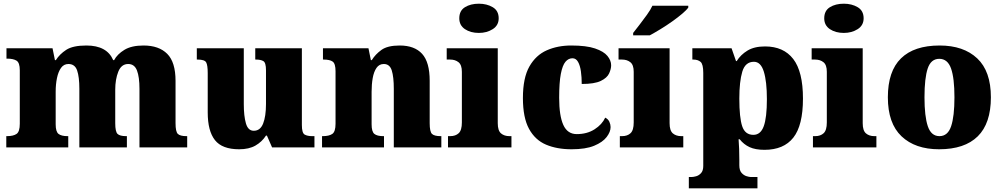

<svg xmlns="http://www.w3.org/2000/svg" viewBox="-20 -797 5419 1038"><path d="M14 0V-61H18Q52 -61 69.5 -73Q87 -85 87 -128V-417Q87 -458 69.5 -469Q52 -480 19 -480H15V-536H264L277 -472H282Q302 -504 338 -527.5Q374 -551 447 -551Q558 -551 592 -472H597Q614 -504 652.5 -527.5Q691 -551 756 -551Q839 -551 884 -506Q929 -461 929 -360V-131Q929 -85 941.5 -73Q954 -61 988 -61H992V0H734V-317Q734 -381 720.5 -416Q707 -451 673 -451Q636 -451 619.5 -409.5Q603 -368 603 -312V-131Q603 -85 615.5 -73Q628 -61 662 -61H666V0H409V-317Q409 -381 397 -416Q385 -451 350 -451Q325 -451 310 -430Q295 -409 288 -375Q281 -341 281 -301V-125Q281 -85 296.5 -73Q312 -61 345 -61H349V0Z M1273 10Q1181 10 1142 -39.5Q1103 -89 1103 -189V-402Q1103 -445 1094.5 -460Q1086 -475 1048 -475H1044V-536H1298V-234Q1298 -170 1309.5 -130Q1321 -90 1352 -90Q1387 -90 1402.5 -129Q1418 -168 1418 -235V-417Q1418 -458 1404 -466.5Q1390 -475 1364 -475H1360V-536H1612V-121Q1612 -78 1627 -69.5Q1642 -61 1668 -61H1680V0H1451L1423 -64H1418Q1396 -30 1361 -10Q1326 10 1273 10Z M1721 0V-61H1725Q1759 -61 1776.5 -73Q1794 -85 1794 -128V-412Q1794 -453 1778.5 -464Q1763 -475 1730 -475H1726V-536H1972L1985 -472H1990Q2009 -503 2042 -527Q2075 -551 2141 -551Q2221 -551 2262 -506Q2303 -461 2303 -360V-131Q2303 -85 2315.5 -73Q2328 -61 2362 -61H2366V0H2109V-317Q2109 -381 2098 -416Q2087 -451 2055 -451Q2030 -451 2015.5 -430Q2001 -409 1995 -375Q1989 -341 1989 -301V-125Q1989 -85 2004 -73Q2019 -61 2052 -61H2056V0Z M2569 -619Q2524 -619 2493.5 -639.5Q2463 -660 2463 -698Q2463 -739 2493.5 -758Q2524 -777 2569 -777Q2612 -777 2644 -758Q2676 -739 2676 -698Q2676 -660 2644 -639.5Q2612 -619 2569 -619ZM2402 0V-61H2414Q2443 -61 2460 -77Q2477 -93 2477 -135V-409Q2477 -446 2459 -460.5Q2441 -475 2414 -475H2395V-536H2671V-131Q2671 -91 2688.5 -76Q2706 -61 2734 -61H2745V0Z M3070 10Q2991 10 2932 -15Q2873 -40 2840 -100.5Q2807 -161 2807 -267Q2807 -376 2842 -437.5Q2877 -499 2936 -525Q2995 -551 3068 -551Q3150 -551 3197 -535Q3244 -519 3264 -494.5Q3284 -470 3284 -444Q3284 -424 3273 -400Q3262 -376 3228 -359.5Q3194 -343 3125 -343Q3125 -380 3120.5 -411.5Q3116 -443 3105 -462.5Q3094 -482 3075 -482Q3053 -482 3037 -463Q3021 -444 3012 -397.5Q3003 -351 3003 -268Q3003 -171 3025.5 -121.5Q3048 -72 3098 -72Q3154 -72 3194.5 -98Q3235 -124 3252 -161Q3268 -153 3274.5 -138.5Q3281 -124 3281 -110Q3281 -84 3259.5 -56Q3238 -28 3192 -9Q3146 10 3070 10Z M3331 0V-61H3343Q3372 -61 3389 -77Q3406 -93 3406 -135V-409Q3406 -446 3388 -460.5Q3370 -475 3343 -475H3324V-536H3600V-131Q3600 -91 3617.5 -76Q3635 -61 3663 -61H3674V0ZM3403 -619Q3418 -638 3438 -664Q3458 -690 3477.5 -717Q3497 -744 3507 -766H3701V-756Q3692 -743 3668.5 -723Q3645 -703 3614 -681Q3583 -659 3551 -639.5Q3519 -620 3493 -606H3403Z M3704 221V160H3719Q3728 160 3743 156Q3758 152 3770 139Q3782 126 3782 100V-403Q3782 -450 3767.5 -462.5Q3753 -475 3728 -475H3723V-536H3935L3959 -467H3963Q3984 -501 4021 -523.5Q4058 -546 4116 -546Q4216 -546 4268.5 -478Q4321 -410 4321 -264Q4321 -119 4269 -53Q4217 13 4113 13Q4064 13 4032.5 -1.5Q4001 -16 3979 -44H3973Q3975 -19 3976 8.5Q3977 36 3977 66V96Q3977 124 3989 137.5Q4001 151 4016 155.5Q4031 160 4039 160H4075V221ZM4053 -68Q4092 -68 4109 -114.5Q4126 -161 4126 -261Q4126 -356 4109.5 -409.5Q4093 -463 4056 -463Q4009 -463 3993 -409.5Q3977 -356 3977 -264Q3977 -161 3992.5 -114.5Q4008 -68 4053 -68Z M4542 -619Q4497 -619 4466.5 -639.5Q4436 -660 4436 -698Q4436 -739 4466.5 -758Q4497 -777 4542 -777Q4585 -777 4617 -758Q4649 -739 4649 -698Q4649 -660 4617 -639.5Q4585 -619 4542 -619ZM4375 0V-61H4387Q4416 -61 4433 -77Q4450 -93 4450 -135V-409Q4450 -446 4432 -460.5Q4414 -475 4387 -475H4368V-536H4644V-131Q4644 -91 4661.5 -76Q4679 -61 4707 -61H4718V0Z M5057 10Q4928 10 4854 -60Q4780 -130 4780 -271Q4780 -412 4851 -481.5Q4922 -551 5060 -551Q5189 -551 5263 -481.5Q5337 -412 5337 -271Q5337 -130 5266 -60Q5195 10 5057 10ZM5059 -61Q5104 -61 5122 -114.5Q5140 -168 5140 -271Q5140 -375 5121.5 -427Q5103 -479 5058 -479Q5013 -479 4995.5 -427Q4978 -375 4978 -271Q4978 -168 4996 -114.5Q5014 -61 5059 -61Z"/></svg>

Font: Noto Serif Black
Style: Regular
Weight: 900
Designer: Monotype Design Team
Foundry: Monotype Imaging Inc.
Version: Version 2.014; ttfautohint (v1.8.4.7-5d5b)